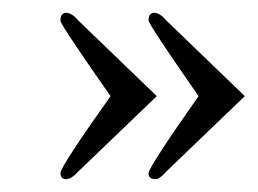

<svg xmlns="http://www.w3.org/2000/svg" viewBox="-20 -346 397 296"><path d="M150.4 -197.8Q73.2 -308.1 73.2 -314Q73.2 -326.2 82 -326.2Q90.8 -326.2 101.1 -314L221.7 -197.8L101.1 -82Q90.3 -69.8 81.8 -69.8Q73.2 -69.8 73.2 -79.3Q73.2 -88.9 150.4 -197.8ZM286.1 -197.8Q209 -308.6 209 -314.5Q209 -326.2 217.8 -326.2Q226.6 -326.2 236.8 -314L357.4 -197.8L236.8 -82Q226.1 -69.8 220.2 -69.8Q209 -69.8 209 -78.9Q209 -87.9 286.1 -197.8Z"/></svg>

Font: RIT Rachana
Style: Regular
Weight: 400
Designer: Hussain KH
Version: 1.4.7